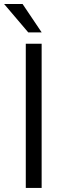

<svg xmlns="http://www.w3.org/2000/svg" viewBox="-39 -922 311 942"><path d="M-18.8 -902.3H71.8L165.5 -763H99.7ZM87.5 -707.5H165.3V0H87.5Z"/></svg>

Font: FreesentationVF
Style: Regular
Weight: 400
Designer: glyphs from Roboto by Christian Robertson / Hangul glyphs from Noto Sans CJK(Source Han Sans) by Jang Soo-young and Kang
Foundry: PT&
Version: Version 2.001;Glyphs 3.3.1 (3343)